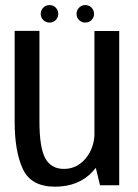

<svg xmlns="http://www.w3.org/2000/svg" viewBox="-20 -714 532 740"><path d="M365.5 0H439.5V-594.5H344V-88.5ZM132 -595H36.5V-244.5Q36.5 -130 68.2 -62.2Q100 5.5 192 5.5Q283.5 5.5 337.5 -53.2Q391.5 -112 391.5 -180.5L344.5 -206Q344.5 -144.5 310.5 -103.8Q276.5 -63 226.5 -63Q177 -63 154.5 -104Q132 -145 132 -246.5ZM171 -627Q185 -627 194.8 -636.8Q204.5 -646.5 204.5 -660.5Q204.5 -674.5 194.8 -684.5Q185 -694.5 171 -694.5Q156.5 -694.5 146.8 -684.5Q137 -674.5 137 -660.5Q137 -646.5 146.8 -636.8Q156.5 -627 171 -627ZM308.5 -627Q323 -627 332.8 -636.8Q342.5 -646.5 342.5 -660.5Q342.5 -674.5 332.8 -684.5Q323 -694.5 308.5 -694.5Q294.5 -694.5 284.8 -684.5Q275 -674.5 275 -660.5Q275 -646.5 284.8 -636.8Q294.5 -627 308.5 -627Z"/></svg>

Font: Anybody SemiCondensed
Style: Regular
Weight: 400
Width: 4
Version: Version 1.113;gftools[0.9.25]